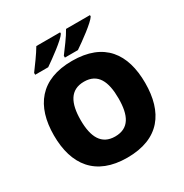

<svg xmlns="http://www.w3.org/2000/svg" viewBox="-208 -1091 1213 1265"><g transform="rotate(-30 398.5 -458.5)"><path d="M653 -917V-927H471C447 -882 398 -819 370 -781V-767H469C521 -802 632 -882 653 -917ZM426 -917V-927H245C219 -882 172 -819 144 -781V-767H243C294 -802 405 -882 426 -917ZM745 -358C745 -580 643 -725 399 -725C158 -725 51 -581 51 -359C51 -136 158 10 398 10C643 10 745 -137 745 -358ZM254 -358C254 -487 294 -567 399 -567C504 -567 542 -487 542 -358C542 -229 504 -151 398 -151C295 -151 254 -229 254 -358Z"/></g></svg>

Font: Noto Sans Arabic UI Bk
Style: Regular
Weight: 900
Designer: Monotype Design Team, Nadine Chahine and Nizar Qandah
Foundry: Monotype Imaging Inc.
Version: Version 2.010